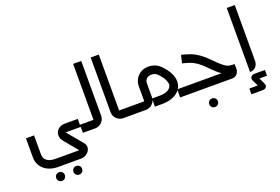

<svg xmlns="http://www.w3.org/2000/svg" viewBox="-122 -1017 2565 1758"><g transform="rotate(-20 1160.5 -138.0)"><path d="M224 348Q206 348 194 336Q182 324 182 306Q182 288 194 276Q206 264 224 264Q242 264 254 276Q266 288 266 306Q266 324 254 336Q242 348 224 348ZM392 348Q374 348 362 336Q350 324 350 306Q350 288 362 276Q374 264 392 264Q410 264 422 276Q434 288 434 306Q434 324 422 336Q410 348 392 348Z M226 216Q198 216 167 207.5Q136 199 108.5 179.5Q81 160 63.5 128.5Q46 97 46 52V-131H125V52Q125 83 140 102Q155 121 179.5 129.5Q204 138 233 138H476Q476 141 476.5 144Q477 147 477 150L358 6Q338 -18 335 -43Q332 -68 342.5 -89Q353 -110 374.5 -123Q396 -136 426 -136H553V-58H394Q395 -61 395 -64Q395 -67 396 -70L530 91Q548 112 548 134Q548 156 535.5 174.5Q523 193 502 204.5Q481 216 456 216Z M553 0V-79H694Q692 -76 689.5 -74Q687 -72 685 -69V-624H764V-92Q764 -67 752 -46Q740 -25 719 -12.5Q698 0 671 0Z M1083 0H1057V-79H1083ZM1067 0H949Q923 0 901.5 -12.5Q880 -25 868 -46Q856 -67 856 -92V-624H935V-69Q933 -72 930.5 -74Q928 -76 926 -79H1067Z M1501 0V-79H1542V0ZM1067 0V-79H1190Q1187 -76 1185 -74Q1183 -72 1180 -69V-225Q1180 -255 1191 -281Q1202 -307 1221 -325Q1250 -354 1290 -362Q1330 -370 1371 -358.5Q1412 -347 1442 -315Q1484 -271 1505 -230Q1526 -189 1526 -149Q1526 -110 1508.5 -82Q1491 -54 1462.5 -35.5Q1434 -17 1399.5 -8.5Q1365 0 1332 0H1255V-79H1332Q1370 -79 1395.5 -89Q1421 -99 1434 -115Q1447 -131 1447 -149Q1447 -166 1434 -194.5Q1421 -223 1385 -261Q1369 -278 1348 -283.5Q1327 -289 1307.5 -285Q1288 -281 1276 -269Q1269 -262 1264 -251.5Q1259 -241 1259 -225V-92Q1259 -67 1246.5 -46Q1234 -25 1213 -12.5Q1192 0 1164 0Z M1772 192Q1754 192 1742 180Q1730 168 1730 150Q1730 132 1742 120Q1754 108 1772 108Q1790 108 1802 120Q1814 132 1814 150Q1814 168 1802 180Q1790 192 1772 192Z M1526 0V-79H1948Q1948 -78 1947.5 -76.5Q1947 -75 1947 -74Q1932 -79 1918 -89.5Q1904 -100 1892 -111Q1860 -140 1826.5 -174.5Q1793 -209 1762 -231Q1725 -257 1690 -268.5Q1655 -280 1624 -287L1642 -364Q1673 -357 1716.5 -342.5Q1760 -328 1806 -296Q1850 -265 1885.5 -227.5Q1921 -190 1951 -164Q1975 -143 1991 -133Q2007 -123 2025 -120Q2043 -117 2073 -117L2075 -81Q2076 -69 2073 -55.5Q2070 -42 2062 -29Q2054 -16 2041 -8Q2028 0 2009 0Z M2124 196V140H2206L2180 86Q2180 86 2177 79.5Q2174 73 2173.5 63.5Q2173 54 2179 45Q2184 38 2193.5 33.5Q2203 29 2216 29H2316V85H2242L2268 139Q2271 146 2274.5 157.5Q2278 169 2269 181Q2262 191 2251 193.5Q2240 196 2234 196Z M2182 0V-624H2260V-82Q2260 -60 2251 -41Q2242 -22 2224.5 -11Q2207 0 2182 0Z"/></g></svg>

Font: Mada
Style: Regular
Weight: 400
Designer: Khaled Hosny
Version: Version 1.5